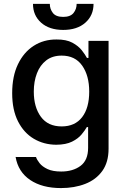

<svg xmlns="http://www.w3.org/2000/svg" viewBox="-20 -750 657 993"><path d="M295.5 222.7Q198.2 222.7 136 180.8Q73.9 138.8 60.7 61.8L166.2 62.1Q170.8 76.3 184.7 93.9Q198.5 111.5 225.5 124.3Q252.5 137.1 296.5 137.1Q356.9 137.1 396.3 108Q435.7 78.8 435.7 14.6V-92.7H429Q419.4 -75.6 401.6 -54.3Q383.9 -33 352.5 -17.4Q321 -1.8 271 -1.4Q206.7 -1.8 155 -32.3Q103.3 -62.9 73.2 -122.2Q43 -181.5 43 -268.1Q43 -355.5 72.8 -417.6Q102.6 -479.8 154.3 -513Q206 -546.2 272 -545.8Q322.8 -546.2 354 -529.3Q385.3 -512.4 402.9 -490.1Q420.5 -467.7 429.7 -450.3H437.5V-538.7H541.5V19.2Q541.5 89.1 509.1 134.2Q476.6 179.3 420.8 201Q365.1 222.7 295.5 222.7ZM299 -96.2Q367.9 -96.2 404.7 -144Q441.4 -191.8 441.4 -276.3Q441.4 -359 405 -410.7Q368.6 -462.4 299 -462.4Q251.1 -462.4 219.1 -437.7Q187.1 -413 171 -370.9Q154.8 -328.8 154.8 -276.3Q154.8 -196 191.4 -146.1Q228 -96.2 299 -96.2ZM376.4 -730.1H463.8Q463.8 -670.1 421.3 -632.6Q378.9 -595.2 306.8 -595.2Q235.1 -595.2 192.8 -632.6Q150.6 -670.1 150.6 -730.1H237.6Q237.6 -703.5 253.4 -683.1Q269.2 -662.6 306.8 -662.6Q344.1 -662.6 360.3 -682.9Q376.4 -703.1 376.4 -730.1Z"/></svg>

Font: Inter Zeller Medium
Style: Regular
Weight: 500
Designer: Rasmus Andersson; Joe Bland
Foundry: zeller
Version: Version 3.015;git-dec3a8cb1